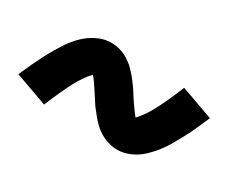

<svg xmlns="http://www.w3.org/2000/svg" viewBox="-55 -581 609 513"><g transform="rotate(30 250.0 -324.0)"><path d="M328 -204Q345 -204 362 -210.5Q379 -217 392 -227Q405 -237 416.5 -250Q428 -263 436 -274.5Q444 -286 451.5 -299.5Q459 -313 467.5 -328.5Q476 -344 484 -362.5Q492 -381 501 -401L401 -437Q380 -386 363.5 -354.5Q347 -323 328 -303Q324 -308 321 -312Q318 -316 314 -321.5Q310 -327 305.5 -333.5Q301 -340 296.5 -347Q292 -354 289 -359Q286 -364 282 -369.5Q278 -375 274 -380.5Q270 -386 265.5 -391.5Q261 -397 256 -402.5Q251 -408 246.5 -412.5Q242 -417 236.5 -421Q231 -425 225 -429Q219 -433 213 -435.5Q207 -438 200.5 -440Q194 -442 186.5 -443Q179 -444 172 -444Q155 -444 138.5 -437.5Q122 -431 108.5 -421Q95 -411 83.5 -398Q72 -385 64.5 -373.5Q57 -362 49 -348.5Q41 -335 33 -319.5Q25 -304 16.5 -286Q8 -268 -1 -247L99 -211Q120 -262 136.5 -293.5Q153 -325 172 -345Q177 -340 180.5 -335Q184 -330 188.5 -323.5Q193 -317 198.5 -308.5Q204 -300 208 -294Q212 -288 216 -281.5Q220 -275 225 -269Q230 -263 235 -256.5Q240 -250 245.5 -244Q251 -238 256.5 -233Q262 -228 268.5 -223.5Q275 -219 282 -215.5Q289 -212 296.5 -209.5Q304 -207 312 -205.5Q320 -204 328 -204Z"/></g></svg>

Font: Iosevka SS09
Style: Bold
Weight: 700
Monospace: yes
Designer: Belleve Invis
Foundry: Belleve Invis
Version: Version 5.2.1; ttfautohint (v1.8.3)